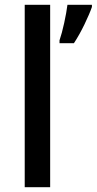

<svg xmlns="http://www.w3.org/2000/svg" viewBox="-20 -780 403 800"><path d="M189 0H83V-760H189ZM363 -751Q353 -722 332 -678.5Q311 -635 288 -600H228V-612Q238 -641 247.5 -684.5Q257 -728 261 -760H363Z"/></svg>

Font: Noto Sans Telugu Medium
Style: Regular
Weight: 500
Designer: Jelle Bosma - Monotype Design Team
Foundry: Monotype Imaging Inc.
Version: Version 2.005; ttfautohint (v1.8.4.7-5d5b)